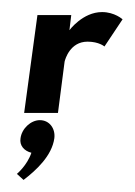

<svg xmlns="http://www.w3.org/2000/svg" viewBox="-20 -187 223 318"><path d="M46 12C31 12 16 26 14 42C12 54 20 63 32 66C25 87 8 101 8 101L19 111C40 95 66 71 70 42C72 26 62 12 46 12ZM98 -162H42L20 0H76L87 -85C88 -89 96 -118 125 -118C144 -118 153 -110 153 -110L183 -155C183 -155 170 -167 149 -167C117 -167 95 -137 95 -137Z"/></svg>

Font: Hussar Tani
Style: DwaKurs
Weight: 700
Foundry: Cannot Into Space Fonts
Version: Version 0.92